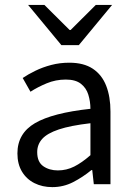

<svg xmlns="http://www.w3.org/2000/svg" viewBox="-20 -755 544 787"><path d="M194.3 12Q153.6 12 121.2 -4.3Q88.8 -20.5 70.1 -51.5Q51.4 -82.4 51.4 -126.2Q51.4 -208 123.4 -250.2Q195.4 -292.3 350.7 -309Q350.5 -339.5 342 -367Q333.5 -394.6 311.5 -411.7Q289.4 -428.9 249.9 -428.9Q208.1 -428.9 171.1 -413.4Q134 -397.9 104.9 -379L73 -435.4Q95.3 -450.4 125 -464.9Q154.7 -479.4 189.9 -488.7Q225.1 -498 264.1 -498Q323.2 -498 360.4 -473.3Q397.6 -448.6 415.2 -403.6Q432.8 -358.6 432.8 -297.7V0H364.5L358.1 -57.9H354.8Q319.7 -29.1 279.8 -8.5Q239.9 12 194.3 12ZM217.2 -56.5Q252.6 -56.5 284.1 -72.3Q315.6 -88.1 350.7 -118.9V-249.9Q269 -240.4 221.3 -224.5Q173.6 -208.6 153 -185.6Q132.5 -162.7 132.5 -131.5Q132.5 -91.2 157.3 -73.8Q182.1 -56.5 217.2 -56.5ZM231.6 -570 95.3 -734.7H162.1L265.4 -632H269.4L372.6 -734.7H439.4L303.1 -570Z"/></svg>

Font: Source Sans 3 VF
Style: Regular
Weight: 200
Designer: Paul D. Hunt
Foundry: Adobe
Version: Version 3.046;hotconv 1.0.118;makeotfexe 2.5.65603